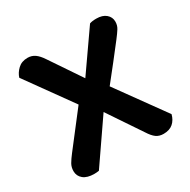

<svg xmlns="http://www.w3.org/2000/svg" viewBox="-143 -748 881 890"><g transform="rotate(-30 298.0 -302.5)"><path d="M295 -219 140 6Q134 7 127.5 7.5Q121 8 115 8Q77 8 57 -8.5Q37 -25 37 -51Q37 -72 46.5 -88.5Q56 -105 73 -127L212 -307L36 -552Q43 -575 63 -594Q83 -613 115 -613Q137 -613 154 -601Q171 -589 188 -563L300 -397L446 -606Q459 -611 482 -611Q515 -611 533.5 -595Q552 -579 552 -555Q552 -535 542 -519Q532 -503 515 -481Q482 -438 448 -395Q414 -352 379 -308L563 -53Q556 -25 537 -8.5Q518 8 486 8Q463 8 447 -3.5Q431 -15 414 -42Z"/></g></svg>

Font: Baloo Bhai 2 SemiBold
Style: Regular
Weight: 600
Designer: Supriya Tembe, Noopur Datye and Ek Type
Foundry: Ek Type
Version: Version 1.640;PS 1.000;hotconv 16.6.51;makeotf.lib2.5.65220;